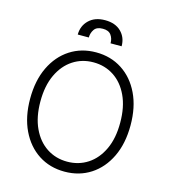

<svg xmlns="http://www.w3.org/2000/svg" viewBox="-134 -1045 1026 1162"><g transform="rotate(15 378.5 -464.5)"><path d="M692.8 -363.6Q692.8 -250 652.5 -166Q612.2 -82 541.2 -36Q470.2 9.9 378.2 9.9Q286.2 9.9 215.4 -36Q144.5 -82 104.2 -166Q63.9 -250 63.9 -363.6Q63.9 -477.3 104.2 -561.3Q144.5 -645.2 215.6 -691.2Q286.6 -737.2 378.2 -737.2Q470.2 -737.2 541.2 -691.2Q612.2 -645.2 652.5 -561.4Q692.8 -477.6 692.8 -363.6ZM628.2 -363.6Q628.2 -461.6 595.5 -531.2Q562.9 -600.9 506.4 -637.8Q449.9 -674.7 378.2 -674.7Q306.8 -674.7 250.4 -637.8Q193.9 -600.9 161 -531.2Q128.2 -461.6 128.2 -363.6Q128.2 -266.3 160.7 -196.6Q193.2 -126.8 249.8 -89.7Q306.5 -52.6 378.2 -52.6Q449.9 -52.6 506.6 -89.5Q563.2 -126.4 595.9 -196.2Q628.6 -266 628.2 -363.6ZM241.8 -812.5Q242.2 -867.5 279.5 -903.4Q316.8 -939.3 380.3 -939.3Q444.6 -939.3 480.8 -903.4Q517 -867.5 516.7 -812.5H447.4Q447.8 -842.3 432 -864.2Q416.2 -886 380.3 -885.7Q342.3 -886 326.7 -863.5Q311.1 -840.9 311.1 -812.5Z"/></g></svg>

Font: Inter UI Light
Style: Regular
Weight: 300
Designer: Rasmus Andersson
Foundry: rsms
Version: 3.2;8d6f07862